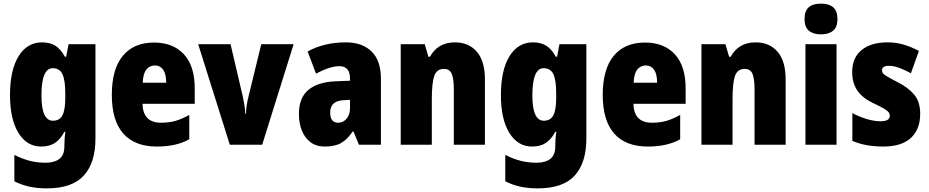

<svg xmlns="http://www.w3.org/2000/svg" viewBox="-20 -796 5109 1056"><path d="M211 -563Q255 -563 284.5 -544.5Q314 -526 337 -484H344L357 -553H505V-34Q505 99 441 169.5Q377 240 238 240Q184 240 141 230.5Q98 221 59 201V56Q105 79 145.5 89Q186 99 231 99Q279 99 306.5 78Q334 57 334 10V3Q334 -12 335.5 -33Q337 -54 340 -71H334Q313 -31 283 -10.5Q253 10 206 10Q128 10 81.5 -65Q35 -140 35 -273Q35 -410 82 -486.5Q129 -563 211 -563ZM270 -421Q208 -421 208 -271Q208 -132 271 -132Q308 -132 323.5 -162Q339 -192 339 -256V-283Q339 -355 323.5 -388Q308 -421 270 -421Z M827 -562Q932 -562 991.5 -497.5Q1051 -433 1051 -310V-225H764Q766 -121 866 -121Q909 -121 944.5 -131Q980 -141 1021 -164V-30Q950 10 843 10Q721 10 658 -61.5Q595 -133 595 -274Q595 -416 655.5 -489Q716 -562 827 -562ZM832 -436Q804 -436 785.5 -414Q767 -392 765 -341H894Q894 -389 877.5 -412.5Q861 -436 832 -436Z M1244 0 1070 -553H1248L1315 -267Q1320 -245 1324 -220.5Q1328 -196 1329 -170H1333Q1333 -193 1337 -217.5Q1341 -242 1347 -266L1417 -553H1595L1422 0Z M1883 -563Q1972 -563 2023.5 -513Q2075 -463 2075 -363V0H1954L1924 -73H1920Q1891 -30 1857 -10Q1823 10 1766 10Q1719 10 1687.5 -14Q1656 -38 1640 -78.5Q1624 -119 1624 -169Q1624 -258 1676 -301.5Q1728 -345 1827 -349L1905 -352V-364Q1905 -432 1847 -432Q1795 -432 1718 -391L1672 -513Q1715 -537 1768 -550Q1821 -563 1883 -563ZM1871 -245Q1796 -242 1796 -177Q1796 -121 1840 -121Q1867 -121 1886 -143Q1905 -165 1905 -200V-247Z M2482 -563Q2558 -563 2602.5 -511.5Q2647 -460 2647 -360V0H2476V-306Q2476 -361 2465 -389Q2454 -417 2422 -417Q2382 -417 2368.5 -378.5Q2355 -340 2355 -250V0H2184V-553H2316L2336 -484H2345Q2388 -563 2482 -563Z M2911 -563Q2955 -563 2984.5 -544.5Q3014 -526 3037 -484H3044L3057 -553H3205V-34Q3205 99 3141 169.5Q3077 240 2938 240Q2884 240 2841 230.5Q2798 221 2759 201V56Q2805 79 2845.5 89Q2886 99 2931 99Q2979 99 3006.5 78Q3034 57 3034 10V3Q3034 -12 3035.5 -33Q3037 -54 3040 -71H3034Q3013 -31 2983 -10.5Q2953 10 2906 10Q2828 10 2781.5 -65Q2735 -140 2735 -273Q2735 -410 2782 -486.5Q2829 -563 2911 -563ZM2970 -421Q2908 -421 2908 -271Q2908 -132 2971 -132Q3008 -132 3023.5 -162Q3039 -192 3039 -256V-283Q3039 -355 3023.5 -388Q3008 -421 2970 -421Z M3527 -562Q3632 -562 3691.5 -497.5Q3751 -433 3751 -310V-225H3464Q3466 -121 3566 -121Q3609 -121 3644.5 -131Q3680 -141 3721 -164V-30Q3650 10 3543 10Q3421 10 3358 -61.5Q3295 -133 3295 -274Q3295 -416 3355.5 -489Q3416 -562 3527 -562ZM3532 -436Q3504 -436 3485.5 -414Q3467 -392 3465 -341H3594Q3594 -389 3577.5 -412.5Q3561 -436 3532 -436Z M4136 -563Q4212 -563 4256.5 -511.5Q4301 -460 4301 -360V0H4130V-306Q4130 -361 4119 -389Q4108 -417 4076 -417Q4036 -417 4022.5 -378.5Q4009 -340 4009 -250V0H3838V-553H3970L3990 -484H3999Q4042 -563 4136 -563Z M4495 -776Q4539 -776 4562.5 -756Q4586 -736 4586 -691Q4586 -647 4562 -627Q4538 -607 4495 -607Q4453 -607 4429 -627Q4405 -647 4405 -691Q4405 -736 4428 -756Q4451 -776 4495 -776ZM4581 -553V0H4410V-553Z M5041 -170Q5041 -84 4989.5 -37Q4938 10 4838 10Q4792 10 4750.5 3Q4709 -4 4668 -21V-174Q4705 -154 4746.5 -141.5Q4788 -129 4824 -129Q4874 -129 4874 -160Q4874 -170 4867.5 -178.5Q4861 -187 4841 -199Q4821 -211 4780 -230Q4724 -257 4695.5 -298Q4667 -339 4667 -400Q4667 -478 4718.5 -520.5Q4770 -563 4862 -563Q4908 -563 4949 -551Q4990 -539 5034 -516L4990 -393Q4960 -410 4928 -422Q4896 -434 4869 -434Q4831 -434 4831 -409Q4831 -399 4837 -392Q4843 -385 4861.5 -374Q4880 -363 4919 -343Q4976 -314 5008.5 -275Q5041 -236 5041 -170Z"/></svg>

Font: Noto Sans Thai Cond Blk
Style: Regular
Weight: 900
Width: 3
Designer: Monotype Design Team
Foundry: Monotype Imaging Inc.
Version: Version 2.002; ttfautohint (v1.8.4.7-5d5b)